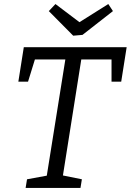

<svg xmlns="http://www.w3.org/2000/svg" viewBox="-20 -932 648 952"><path d="M107 0 114 -43 212 -61 304 -637H153L119 -527H71L98 -698H608L581 -527H533V-637H383L292 -62L386 -43L379 0ZM517 -912 540 -877 389 -759 343 -755 222 -877 255 -912 374 -822Z"/></svg>

Font: Bitter
Style: Italic
Weight: 400
Italic angle: -9°
Designer: Sol Matas, and Bitter project Authors
Foundry: Sol Matas
Version: Version 2.001